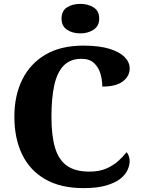

<svg xmlns="http://www.w3.org/2000/svg" viewBox="-20 -959 730 989"><path d="M410 10Q292 10 212.5 -36Q133 -82 93.5 -164.5Q54 -247 54 -358Q54 -466 94.5 -548.5Q135 -631 214 -677.5Q293 -724 409 -724Q490 -724 542.5 -708Q595 -692 621.5 -665.5Q648 -639 648 -606Q648 -567 613 -540Q578 -513 507 -513Q507 -546 497.5 -579Q488 -612 464.5 -634Q441 -656 400 -656Q342 -656 308 -621Q274 -586 259.5 -519.5Q245 -453 245 -358Q245 -259 264 -196.5Q283 -134 326 -104.5Q369 -75 440 -75Q492 -75 528 -91Q564 -107 589.5 -130Q615 -153 632 -175Q639 -168 643.5 -155Q648 -142 648 -130Q648 -108 637 -83.5Q626 -59 599.5 -38Q573 -17 526.5 -3.5Q480 10 410 10ZM394 -787Q353 -787 325 -806Q297 -825 297 -863Q297 -903 325 -921Q353 -939 394 -939Q433 -939 462 -921Q491 -903 491 -863Q491 -825 462 -806Q433 -787 394 -787Z"/></svg>

Font: Noto Serif Thai ExtraBold
Style: Regular
Weight: 800
Version: Version 2.001